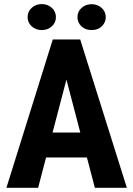

<svg xmlns="http://www.w3.org/2000/svg" viewBox="-20 -900 637 920"><path d="M396.5 -145.5H200.7L162.6 0H10.7L232.9 -710.9H364.3L587.9 0H434.6ZM231.9 -265.1H364.7L298.3 -518.6ZM112.3 -817.9Q112.3 -844.7 132.1 -862.5Q151.9 -880.4 180.2 -880.4Q208.5 -880.4 228.3 -862.5Q248 -844.7 248 -817.9Q248 -791.5 228.3 -773.7Q208.5 -755.9 180.2 -755.9Q151.9 -755.9 132.1 -773.7Q112.3 -791.5 112.3 -817.9ZM351.1 -817.9Q351.1 -844.2 370.8 -862.1Q390.6 -879.9 418.9 -879.9Q447.3 -879.9 467 -862.1Q486.8 -844.2 486.8 -817.9Q486.8 -792.5 468 -774.2Q449.2 -755.9 418.9 -755.9Q388.7 -755.9 369.9 -774.2Q351.1 -792.5 351.1 -817.9Z"/></svg>

Font: TypoPRO Roboto
Style: Bold
Weight: 700
Designer: Google
Version: Version 2.136; 2016